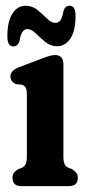

<svg xmlns="http://www.w3.org/2000/svg" viewBox="-20 -634 294 654"><path d="M196 -414.5V-101Q196 -82 200.5 -74Q205 -66 213 -62.5L225 -58Q234.5 -52 239.8 -45.5Q245 -39 245 -28Q245 0 214 0H53Q22.5 0 22.5 -28Q22.5 -39 27.5 -45.5Q32.5 -52 42 -58L54.5 -62.5Q62.5 -66 67 -74Q71.5 -82 71.5 -101V-312.5Q71.5 -328.5 67.5 -335.5Q63.5 -342.5 54.5 -345.5L34.5 -347.5Q15.5 -356 15.5 -373.5Q15.5 -393.5 44.5 -405L117 -432.5Q135 -439.5 146.8 -443Q158.5 -446.5 167.5 -446.5Q196 -446.5 196 -414.5ZM175.2 -476.5Q152.3 -476.5 134.5 -491Q116.7 -505.5 101.9 -520.2Q87 -535 73.1 -535Q52.8 -535 46.5 -495Q41.1 -476 25.4 -476Q5.1 -476 5.1 -510Q5.1 -562 22.7 -588.2Q40.2 -614.5 66.8 -614.5Q90.2 -614.5 107.7 -600Q125.3 -585.5 140.1 -570.8Q155 -556 169.4 -556Q190.1 -556 195.9 -595.5Q201.3 -614.5 217.1 -614.5Q237.3 -614.5 237.3 -580.5Q237.3 -528.5 219.5 -502.5Q201.8 -476.5 175.2 -476.5Z"/></svg>

Font: Fraunces 144pt SuperSoft SemiBold
Style: Regular
Weight: 600
Version: Version 1.000;[b76b70a41]